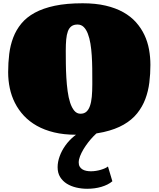

<svg xmlns="http://www.w3.org/2000/svg" viewBox="-20 -811 969 1173"><path d="M443.8 12.2Q370.1 12.2 310.5 -2.2Q251 -16.6 205.1 -42.5Q159.2 -68.4 126 -104Q92.8 -139.6 71.3 -182.1Q49.8 -224.6 39.8 -272.2Q29.8 -319.8 29.8 -370.1Q29.8 -427.7 36.4 -481.2Q43 -534.7 60.8 -581.5Q78.6 -628.4 110.4 -667Q142.1 -705.6 192.6 -733.2Q243.2 -760.7 314.9 -775.9Q386.7 -791 484.9 -791Q564 -791 625.5 -776.6Q687 -762.2 733.2 -736.3Q779.3 -710.4 810.8 -675Q842.3 -639.6 862.1 -597.9Q881.8 -556.2 890.4 -509.3Q898.9 -462.4 898.9 -414.1Q898.9 -359.4 892.3 -306.4Q885.7 -253.4 867.9 -206.1Q850.1 -158.7 818.1 -118.7Q786.1 -78.6 735.6 -49.6Q685.1 -20.5 613.3 -4.2Q541.5 12.2 443.8 12.2ZM471.7 -116.2Q493.7 -116.2 507.6 -128.4Q521.5 -140.6 529.5 -163.6Q537.6 -186.5 540.8 -219.7Q543.9 -252.9 543.9 -294.9V-316.9Q543.9 -354 543.5 -393.8Q543 -433.6 540.5 -471.9Q538.1 -510.3 532.5 -544.4Q526.9 -578.6 516.8 -604.7Q506.8 -630.9 491.5 -646Q476.1 -661.1 453.6 -661.1Q430.7 -661.1 416.5 -650.6Q402.3 -640.1 394.8 -619.9Q387.2 -599.6 384.5 -569.8Q381.8 -540 381.8 -501Q381.8 -465.3 382.3 -422.9Q382.8 -380.4 385.3 -337.6Q387.7 -294.9 393.1 -254.9Q398.4 -214.8 408.4 -184.1Q418.5 -153.3 433.8 -134.8Q449.2 -116.2 471.7 -116.2ZM666.5 296.4Q653.3 307.6 636.2 316.2Q619.1 324.7 599.1 330.6Q579.1 336.4 557.1 339.4Q535.2 342.3 512.7 342.3Q478.5 342.3 446 334.7Q413.6 327.1 388.2 311.3Q362.8 295.4 347.4 270.5Q332 245.6 332 210.4Q332 178.2 344.5 143.8Q356.9 109.4 379.2 78.1Q401.4 46.9 431.9 21.7Q462.4 -3.4 498.5 -17.1H600.6Q592.3 -14.6 578.6 -3.7Q564.9 7.3 549.3 23.4Q533.7 39.6 518.1 59.8Q502.4 80.1 489.7 101.3Q477.1 122.6 469 143.3Q460.9 164.1 460.9 181.6Q460.9 196.8 467 207Q473.1 217.3 483.4 223.6Q493.7 230 507.3 232.7Q521 235.4 535.6 235.4Q550.8 235.4 566.4 232.9Q582 230.5 595.9 226.3Q609.9 222.2 621.3 217Q632.8 211.9 639.6 206.1Z"/></svg>

Font: Corben
Style: Bold
Weight: 700
Designer: vernon adams
Foundry: vernon adams
Version: Version 1.101; ttfautohint (v1.6)